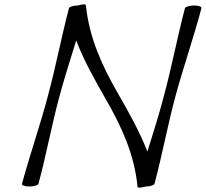

<svg xmlns="http://www.w3.org/2000/svg" viewBox="-20 -837 937 874"><path d="M683 0C719 -133 743 -267 779 -400C815 -533 862 -667 897 -800C899 -806 884 -812 864 -812C843 -812 824 -806 822 -800C787 -667 762 -533 726 -400C704 -315 677 -231 651 -147C616 -238 562 -333 514 -417C445 -537 386 -665 371 -813C371 -819 354 -818 334 -812C315 -812 296 -806 294 -800C259 -667 234 -533 198 -400C163 -267 116 -133 80 0C78 6 93 12 114 12C134 12 153 6 155 0C191 -133 215 -267 251 -400C274 -485 301 -569 327 -653C361 -562 415 -467 463 -383C532 -263 592 -135 606 13C606 19 623 18 644 12C662 12 681 6 683 0Z"/></svg>

Font: Nupuram Light Oblique
Style: Regular
Weight: 300
Designer: Santhosh Thottingal (santhosh.thottingal@gmail.com)
Foundry: SMC
Version: Version 1.000